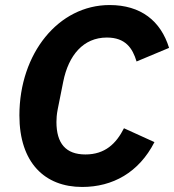

<svg xmlns="http://www.w3.org/2000/svg" viewBox="-20 -730 691 762"><path d="M306 12C427 12 531 -45 593 -166L472 -221C441 -160 397 -117 319 -117C241 -117 204 -161 204 -246C204 -259 205 -276 209 -296L231 -406C252 -511 311 -581 404 -581C478 -581 506 -539 522 -486L651 -540C618 -647 539 -710 415 -710C212 -710 57 -518 57 -272C57 -84 158 12 306 12Z"/></svg>

Font: Braiins Sans
Style: Bold Italic
Weight: 700
Italic angle: -11.31°
Designer: Mike Abbink, Paul van der Laan, Pieter van Rosmalen, Jiri Chlebus, Lubos Buracinsky
Foundry: Bold Monday, Sudetype
Version: Version 1.000;hotconv 1.0.109;makeotfexe 2.5.65596